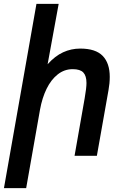

<svg xmlns="http://www.w3.org/2000/svg" viewBox="-42 -810 662 998"><path d="M147.5 -790H263L205.5 -476Q244 -519 286 -538.2Q328 -557.5 375 -557.5Q455 -557.5 491.8 -519.5Q528.5 -481.5 528.5 -410.5Q528.5 -377 522 -341.5L461.5 0H345.5L398 -298.5Q407.5 -353 407.5 -378.5Q407.5 -415.5 391.2 -433Q375 -450.5 335.5 -450.5Q292.5 -450.5 258 -423.2Q223.5 -396 200.2 -348.5Q177 -301 166 -240L94 168H-21.5Z"/></svg>

Font: JuliaMono SemiBold
Style: Italic
Weight: 600
Italic angle: -9°
Monospace: yes
Designer: cormullion
Foundry: corm
Version: Version 0.056; ttfautohint (v1.8.4)